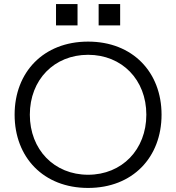

<svg xmlns="http://www.w3.org/2000/svg" viewBox="-20 -918 868 946"><path d="M414 8C634 8 776 -143 776 -353C776 -562 634 -713 414 -713C194 -713 52 -562 52 -353C52 -143 194 8 414 8ZM414 -57C247 -57 127 -181 127 -353C127 -525 247 -648 414 -648C581 -648 701 -525 701 -353C701 -181 581 -57 414 -57ZM256 -793H362V-898H256ZM466 -793H572V-898H466Z"/></svg>

Font: Absans
Style: Regular
Weight: 400
Designer: Valerio Monopoli
Version: Version 1.200;Glyphs 3.2 (3217)